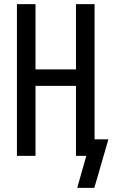

<svg xmlns="http://www.w3.org/2000/svg" viewBox="-20 -755 545 930"><path d="M437 155H354L398 0H348V-339H152V0H62V-735H152V-419H348V-735H438V-80H505Z"/></svg>

Font: Iosevka Bendy Medium
Style: Regular
Weight: 500
Monospace: yes
Designer: Belleve Invis
Foundry: Belleve Invis
Version: Version 30.1.2